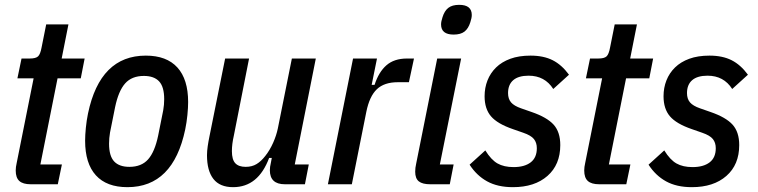

<svg xmlns="http://www.w3.org/2000/svg" viewBox="-20 -762 3136 794"><path d="M107 0Q75 0 60 -13.5Q45 -27 45 -57Q45 -71 49 -88L119 -438H52L69 -520H103Q128 -520 137.5 -529Q147 -538 152 -566L171 -661H263L235 -520H330L314 -438H218L147 -82H236L219 0Z M507 12Q421 12 376.5 -37Q332 -86 332 -180Q332 -203 335 -233.5Q338 -264 344 -293Q394 -532 583 -532Q669 -532 713.5 -483Q758 -434 758 -340Q758 -317 755 -286.5Q752 -256 746 -227Q696 12 507 12ZM515 -72Q565 -72 592.5 -103Q620 -134 634 -201L655 -306Q657 -317 658 -329Q659 -341 659 -352Q659 -403 638 -425.5Q617 -448 575 -448Q525 -448 497.5 -417Q470 -386 456 -319L435 -214Q433 -203 432 -191Q431 -179 431 -168Q431 -117 452 -94.5Q473 -72 515 -72Z M1010 -520 947 -201Q939 -166 939 -137Q939 -102 953 -87Q967 -72 996 -72Q1022 -72 1041 -83.5Q1060 -95 1077 -117Q1096 -141 1109.5 -171.5Q1123 -202 1129 -231L1187 -520H1286L1199 -82H1257L1241 0H1158Q1096 0 1096 -58Q1096 -65 1097 -72.5Q1098 -80 1100 -88L1104 -109H1093Q1048 12 944 12Q889 12 862.5 -22Q836 -56 836 -120Q836 -137 839 -157.5Q842 -178 846 -197L911 -520Z M1336 0 1440 -520H1539L1517 -411H1529Q1546 -464 1578 -492Q1610 -520 1663 -520H1692L1671 -422H1625Q1569 -422 1538.5 -393Q1508 -364 1495 -300L1435 0Z M1856 -619Q1804 -619 1804 -661Q1804 -673 1810 -691Q1818 -717 1834 -729.5Q1850 -742 1879 -742Q1931 -742 1931 -700Q1931 -688 1925 -670Q1917 -644 1901 -631.5Q1885 -619 1856 -619ZM1759 0Q1727 0 1712 -12Q1697 -24 1697 -52Q1697 -68 1701 -85L1788 -520H1887L1799 -82H1856L1840 0Z M2101 12Q2038 12 1994.5 -12Q1951 -36 1922 -81L1987 -140Q2011 -101 2037.5 -86Q2064 -71 2104 -71Q2149 -71 2174.5 -90.5Q2200 -110 2200 -149Q2200 -172 2188 -187Q2176 -202 2144 -213L2101 -228Q2037 -250 2010.5 -281Q1984 -312 1984 -364Q1984 -399 1996 -429.5Q2008 -460 2031.5 -483Q2055 -506 2090.5 -519Q2126 -532 2174 -532Q2228 -532 2265.5 -513Q2303 -494 2333 -453L2268 -394Q2233 -449 2166 -449Q2124 -449 2102.5 -430.5Q2081 -412 2081 -377Q2081 -353 2093.5 -338.5Q2106 -324 2135 -314L2178 -299Q2242 -277 2269.5 -246.5Q2297 -216 2297 -162Q2297 -81 2244 -34.5Q2191 12 2101 12Z M2458 0Q2426 0 2411 -13.5Q2396 -27 2396 -57Q2396 -71 2400 -88L2470 -438H2403L2420 -520H2454Q2479 -520 2488.5 -529Q2498 -538 2503 -566L2522 -661H2614L2586 -520H2681L2665 -438H2569L2498 -82H2587L2570 0Z M2841 12Q2778 12 2734.5 -12Q2691 -36 2662 -81L2727 -140Q2751 -101 2777.5 -86Q2804 -71 2844 -71Q2889 -71 2914.5 -90.5Q2940 -110 2940 -149Q2940 -172 2928 -187Q2916 -202 2884 -213L2841 -228Q2777 -250 2750.5 -281Q2724 -312 2724 -364Q2724 -399 2736 -429.5Q2748 -460 2771.5 -483Q2795 -506 2830.5 -519Q2866 -532 2914 -532Q2968 -532 3005.5 -513Q3043 -494 3073 -453L3008 -394Q2973 -449 2906 -449Q2864 -449 2842.5 -430.5Q2821 -412 2821 -377Q2821 -353 2833.5 -338.5Q2846 -324 2875 -314L2918 -299Q2982 -277 3009.5 -246.5Q3037 -216 3037 -162Q3037 -81 2984 -34.5Q2931 12 2841 12Z"/></svg>

Font: IBM Plex Sans Cond Medm
Style: Italic
Weight: 500
Width: 3
Italic angle: -11°
Designer: Mike Abbink, Paul van der Laan, Pieter van Rosmalen
Foundry: Bold Monday
Version: Version 1.3